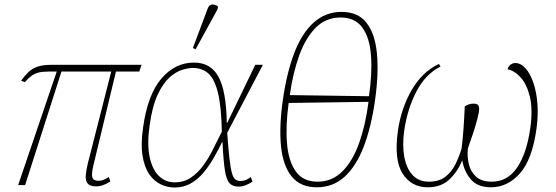

<svg xmlns="http://www.w3.org/2000/svg" viewBox="-20 -825 2480 856"><path d="M61 0 233 -506H197Q169 -506 151.5 -501.5Q134 -497 120.5 -487Q107 -477 91 -459L74 -465Q90 -487 105.5 -502.5Q121 -518 145 -527Q169 -536 209 -536H611L601 -506H497L396 -86Q387 -47 392 -33Q397 -19 419 -19Q432 -19 444.5 -24.5Q457 -30 465 -36L472 -16Q453 -4 438 1Q423 6 411 6Q380 6 370 -8Q360 -22 362.5 -45Q365 -68 371 -94L476 -506H254L92 0Z M758 11Q727 11 697 -3Q667 -17 645.5 -48Q624 -79 615.5 -130.5Q607 -182 618 -257Q638 -402 699 -474Q760 -546 845 -546Q920 -546 954.5 -482Q989 -418 991 -277H993L1118 -536H1152L993 -233Q998 -161 1003 -118Q1008 -75 1014 -53.5Q1020 -32 1029.5 -25Q1039 -18 1052 -18Q1077 -18 1098 -36L1106 -15Q1094 -7 1077 0Q1060 7 1043 7Q1019 7 1004.5 -7Q990 -21 983 -63.5Q976 -106 972 -191H970Q953 -156 932.5 -120.5Q912 -85 887 -55Q862 -25 830 -7Q798 11 758 11ZM758 -12Q800 -12 831 -33Q862 -54 886.5 -87.5Q911 -121 930.5 -161Q950 -201 969 -238Q967 -348 952 -410Q937 -472 909.5 -497Q882 -522 839 -522Q820 -522 792 -513.5Q764 -505 735.5 -479.5Q707 -454 683 -403Q659 -352 647 -266Q635 -180 647.5 -123.5Q660 -67 689.5 -39.5Q719 -12 758 -12ZM852 -605 840 -611 906 -787Q913 -805 926.5 -805Q940 -805 952 -796L950 -784Z M1392 10Q1320 10 1281 -37.5Q1242 -85 1233 -172Q1224 -259 1241 -379Q1258 -499 1291.5 -587.5Q1325 -676 1378 -724Q1431 -772 1503 -772Q1576 -772 1614 -723.5Q1652 -675 1660.5 -586.5Q1669 -498 1652 -378Q1635 -258 1601.5 -171Q1568 -84 1516.5 -37Q1465 10 1392 10ZM1625 -396Q1640 -499 1634 -578Q1628 -657 1595.5 -702Q1563 -747 1498 -747Q1433 -747 1388 -702Q1343 -657 1314.5 -579Q1286 -501 1272 -401ZM1396 -15Q1461 -15 1507 -61.5Q1553 -108 1581.5 -188.5Q1610 -269 1623 -371L1267 -366Q1253 -266 1259.5 -186.5Q1266 -107 1298.5 -61Q1331 -15 1396 -15Z M1754 -242Q1769 -345 1816.5 -425.5Q1864 -506 1937 -540L1944 -528Q1877 -495 1836.5 -417Q1796 -339 1782 -242Q1773 -177 1782.5 -125.5Q1792 -74 1819.5 -44.5Q1847 -15 1892 -15Q1937 -15 1965 -36.5Q1993 -58 2010 -92Q2027 -126 2038 -163Q2043 -204 2046.5 -251.5Q2050 -299 2052 -351Q2071 -363 2092 -363Q2111 -363 2114.5 -351Q2118 -339 2114 -320Q2108 -291 2098 -258.5Q2088 -226 2078.5 -199.5Q2069 -173 2066 -163Q2062 -126 2070.5 -92Q2079 -58 2103.5 -36.5Q2128 -15 2172 -15Q2243 -15 2285.5 -78Q2328 -141 2344 -252Q2356 -337 2342.5 -393Q2329 -449 2301.5 -479.5Q2274 -510 2243 -516Q2246 -529 2256 -536.5Q2266 -544 2277 -544Q2302 -544 2323 -520.5Q2344 -497 2358 -456Q2372 -415 2376 -362.5Q2380 -310 2372 -252Q2353 -114 2298 -52Q2243 10 2169 10Q2109 10 2079 -25.5Q2049 -61 2041 -110Q2021 -61 1984 -25.5Q1947 10 1887 10Q1814 10 1775 -51Q1736 -112 1754 -242Z"/></svg>

Font: Noto Serif Thin
Style: Italic
Weight: 100
Italic angle: -12°
Designer: Monotype Design Team
Foundry: Monotype Imaging Inc.
Version: Version 2.014; ttfautohint (v1.8.4.7-5d5b)